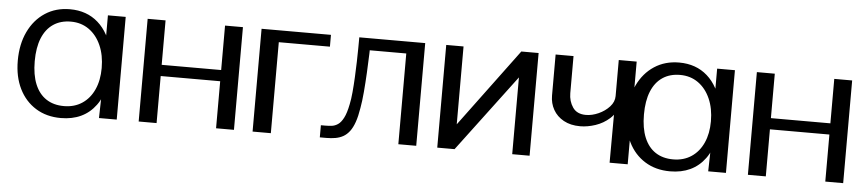

<svg xmlns="http://www.w3.org/2000/svg" viewBox="-37 -712 4200 929"><g transform="rotate(5 2063.0 -248.0)"><path d="M273.1 16.1Q203.1 16.1 151.2 -16.3Q99.2 -48.6 70.5 -106.7Q41.8 -164.8 41.8 -242.7Q41.8 -322.6 70.8 -383.4Q99.9 -444.2 151.7 -478.2Q203.6 -512.2 271.9 -512.2Q354.2 -512.2 409.1 -463.6Q464.1 -415.1 484.8 -324.4L457.2 -304.5V-498.8H543.6V0H457.4L461.7 -184.9L485.2 -161.2Q471.6 -103.1 442.6 -63.6Q413.6 -24.1 371.1 -4Q328.5 16.1 273.1 16.1ZM283 -42.8Q333.9 -42.8 371.4 -67.8Q408.8 -92.7 429.1 -137.6Q449.4 -182.5 449.4 -242Q449.4 -304.3 428.4 -351.8Q407.4 -399.4 369.8 -426.1Q332.1 -452.9 281.8 -452.9Q232.1 -452.9 196.6 -429Q161.1 -405.1 142.4 -359.3Q123.7 -313.4 123.7 -247Q123.7 -180.8 142.5 -135.3Q161.3 -89.8 196.9 -66.3Q232.4 -42.8 283 -42.8Z M650.2 0V-498.8H737.2V-229.6L659.1 -282.9H1099.9L1026.1 -229.6V-498.8H1113V0H1026.1V-281.4L1099.9 -228.5H659.1L737.2 -281.4V0Z M1203.5 -498.8H1540.5V-441.4H1220.7L1292.2 -491.1V0.5H1203.5Z M1911.4 0V-490.7L1984.7 -440.8H1678.1V-498.8H1998.3V0ZM1530 0V-58.9H1551.5Q1566.6 -58.9 1582.1 -60.6Q1597.6 -62.3 1612.3 -72Q1627 -81.6 1639.2 -105.1Q1651.5 -128.5 1660.2 -172.5Q1665.4 -196.4 1668.6 -231.3Q1671.8 -266.2 1673.7 -305.1Q1675.7 -344 1676.6 -380.7Q1677.4 -417.3 1677.8 -445.6Q1678.1 -474 1678.1 -487H1735.1Q1735.1 -465.5 1733.6 -423.8Q1732.2 -382.2 1729.7 -332.6Q1727.2 -283.1 1723.2 -236.7Q1719.2 -190.3 1713.4 -158.8Q1706.9 -117.7 1697 -89.6Q1687.1 -61.4 1673.6 -43.7Q1660.1 -26.1 1643.1 -16.6Q1626.1 -7.2 1605.7 -3.6Q1585.2 0 1561.6 0Z M2100.4 0V-498.8H2184.5V-78.4L2152.1 -76.9L2465.1 -498.8H2549.1L2548.9 0H2464.5V-404.6L2502.1 -423L2184.5 0Z M2937.5 0 2938.7 -338.4 2961.6 -284.2Q2952 -242.3 2922.1 -215.6Q2892.3 -188.9 2854 -176.1Q2815.6 -163.3 2779.8 -163.3Q2733.2 -163.3 2699.9 -181.6Q2666.6 -199.9 2649.1 -230.9Q2631.7 -261.8 2631.7 -299.3V-498.8H2718.7V-318.7Q2718.7 -279.7 2738.9 -250Q2759.1 -220.3 2802.9 -220.3Q2832.4 -220.3 2863.9 -234.3Q2895.3 -248.4 2916.8 -271.9Q2938.4 -295.5 2938.4 -323.7V-498.8H3025.4V0Z M3232.1 16.1Q3162.1 16.1 3110.2 -16.3Q3058.2 -48.6 3029.5 -106.7Q3000.8 -164.8 3000.8 -242.7Q3000.8 -322.6 3029.8 -383.4Q3058.9 -444.2 3110.7 -478.2Q3162.6 -512.2 3230.9 -512.2Q3313.2 -512.2 3368.1 -463.6Q3423.1 -415.1 3443.8 -324.4L3416.2 -304.5V-498.8H3502.6V0H3416.4L3420.7 -184.9L3444.2 -161.2Q3430.6 -103.1 3401.6 -63.6Q3372.6 -24.1 3330.1 -4Q3287.5 16.1 3232.1 16.1ZM3242 -42.8Q3292.9 -42.8 3330.4 -67.8Q3367.8 -92.7 3388.1 -137.6Q3408.4 -182.5 3408.4 -242Q3408.4 -304.3 3387.4 -351.8Q3366.4 -399.4 3328.8 -426.1Q3291.1 -452.9 3240.8 -452.9Q3191.1 -452.9 3155.6 -429Q3120.1 -405.1 3101.4 -359.3Q3082.7 -313.4 3082.7 -247Q3082.7 -180.8 3101.5 -135.3Q3120.3 -89.8 3155.9 -66.3Q3191.4 -42.8 3242 -42.8Z M3609.2 0V-498.8H3696.2V-229.6L3618.1 -282.9H4058.9L3985.1 -229.6V-498.8H4072V0H3985.1V-281.4L4058.9 -228.5H3618.1L3696.2 -281.4V0Z"/></g></svg>

Font: Russolo 10pt ExtraLight
Style: Regular
Weight: 200
Designer: Micah Stupak-Hahn
Version: Version 1.000